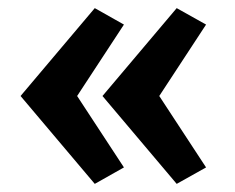

<svg xmlns="http://www.w3.org/2000/svg" viewBox="-20 -466 572 468"><path d="M211 -17.8 30.1 -232 211 -446.2 282.1 -406.1 168 -232 282.1 -57.9ZM229.8 -232 410.7 -446.2 482.3 -406.1 368.2 -232 482.3 -57.9 410.7 -17.8Z"/></svg>

Font: Ancizar Sans Thin
Style: Regular
Weight: 100
Designer: Cesar Puertas, Viviana Monsalve, Julian Moncada, Julian Prieto, Jose Castro, Mariel Hernandez, Felipe Aragon, Sara Alarc
Version: Version 8.100